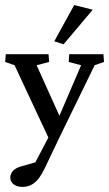

<svg xmlns="http://www.w3.org/2000/svg" viewBox="-24 -550 425 748"><path d="M172.4 2.9 32.7 -295.9 -3.9 -308.6 -1.5 -338.9H165L167.5 -308.6L118.7 -295.9L219.2 -72.8ZM378.9 -338.9 381.3 -308.6 344.7 -295.9 210 -19.5 147.9 110.4Q128.9 148.4 108.9 163.3Q88.9 178.2 64 178.2Q42.5 178.2 29.3 168.2Q16.1 158.2 16.1 141.6Q16.1 127.4 26.6 115.7Q37.1 104 60.1 97.7L139.2 75.2L97.7 112.8L187 -57.1L196.3 -72.8L292 -295.9L243.7 -308.6L245.6 -338.9ZM223.6 -377.4 187.5 -389.2 265.1 -530.3 337.4 -512.2Z"/></svg>

Font: Lateef
Style: Regular
Weight: 400
Designer: SIL International
Foundry: SIL International
Version: Version 4.200